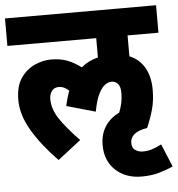

<svg xmlns="http://www.w3.org/2000/svg" viewBox="-53 -672 782 842"><g transform="rotate(-5 338.0 -250.5)"><path d="M378 -31Q378 -78 400 -112.5Q422 -147 463 -167Q471 -187 475.5 -208Q480 -229 480 -251Q480 -281 468.5 -293Q457 -305 441 -305Q428 -305 413.5 -295.5Q399 -286 385 -259.5Q371 -233 361 -180L234 -216Q242 -252 253 -282Q232 -302 209 -302Q188 -302 177.5 -287.5Q167 -273 167 -252Q167 -208 196.5 -164Q226 -120 282 -62L180 17Q109 -56 68 -125.5Q27 -195 27 -260Q27 -321 52 -357Q77 -393 113.5 -409Q150 -425 184 -425Q226 -425 256 -413.5Q286 -402 317 -379Q349 -406 391 -416V-501H0V-622H665V-501H529V-409Q573 -391 595.5 -351Q618 -311 618 -255Q618 -206 607 -167Q596 -128 579 -89Q540 -83 522 -67.5Q504 -52 504 -30Q504 -7 519 2.5Q534 12 552 12Q571 12 590 6.5Q609 1 634 -12L676 89Q648 101 614.5 111Q581 121 537 121Q467 121 422.5 79.5Q378 38 378 -31Z"/></g></svg>

Font: Noto Sans Devanagari Condensed ExtraBold
Style: Regular
Weight: 800
Width: 3
Designer: Jelle Bosma - Monotype Design Team
Foundry: Monotype Imaging Inc.
Version: Version 2.004; ttfautohint (v1.8.4.7-5d5b)